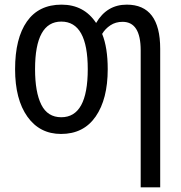

<svg xmlns="http://www.w3.org/2000/svg" viewBox="-20 -567 779 827"><path d="M420 -421Q433 -443 455.5 -458Q478 -473 508 -473Q586 -473 586 -350V240H670V-357Q670 -547 526 -547Q440 -547 394 -468Q342 -547 245 -547Q147 -547 96 -474.5Q45 -402 45 -269Q45 -139 98 -64.5Q151 10 243 10Q340 10 392 -65Q444 -140 444 -269Q444 -362 420 -421ZM244 -474Q358 -474 358 -269Q358 -62 244 -62Q185 -62 158 -116Q131 -170 131 -269Q131 -474 244 -474Z"/></svg>

Font: Noto Sans Display SemiCondensed
Style: Regular
Weight: 400
Width: 4
Designer: Monotype Design team
Foundry: Monotype Imaging Inc.
Version: 1.000